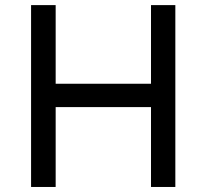

<svg xmlns="http://www.w3.org/2000/svg" viewBox="-20 -743 820 763"><path d="M676.8 0H580.1V-317.4H201.2V0H103.5V-722.7H201.2V-410.2H580.1V-722.7H676.8Z"/></svg>

Font: Josefin Sans CFJ
Style: Regular
Weight: 400
Designer: Santiago Orozco
Foundry: Typemade
Version: Version 2.000